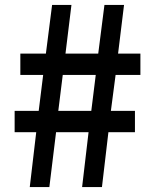

<svg xmlns="http://www.w3.org/2000/svg" viewBox="-20 -754 620 774"><path d="M100 0 126 -221H39V-307H136L154 -452H62V-538H165L190 -734H268L244 -538H376L401 -734H480L456 -538H546V-452H446L427 -307H524V-221H417L391 0H311L337 -221H206L179 0ZM215 -307H348L366 -452H233Z"/></svg>

Font: Noto Sans TC Thin SemiBold
Style: Regular
Weight: 600
Version: Version 2.004-H2;hotconv 1.0.118;makeotfexe 2.5.65603